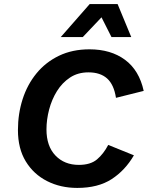

<svg xmlns="http://www.w3.org/2000/svg" viewBox="-20 -912 725 942"><path d="M359 10Q277 10 211 -23.5Q145 -57 106.5 -120Q68 -183 68 -274Q68 -354 91 -425.5Q114 -497 159 -552Q204 -607 269.5 -638.5Q335 -670 419 -670Q524 -670 593.5 -618.5Q663 -567 685 -466L549 -432Q539 -497 505.5 -527Q472 -557 414 -557Q362 -557 323.5 -531.5Q285 -506 259.5 -465Q234 -424 221 -374.5Q208 -325 208 -277Q208 -195 252 -149Q296 -103 367 -103Q424 -103 456 -130Q488 -157 511 -201L637 -150Q594 -76 527.5 -33Q461 10 359 10ZM557 -892 624 -730H527L478 -827L386 -730H278L420 -892Z"/></svg>

Font: Work Sans SemiBold
Style: Italic
Weight: 600
Italic angle: -13°
Designer: Wei Huang
Foundry: Wei Huang
Version: Version 2.012; ttfautohint (v1.8.3)